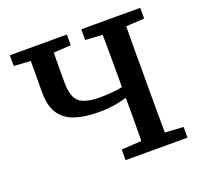

<svg xmlns="http://www.w3.org/2000/svg" viewBox="-118 -797 964 927"><g transform="rotate(-20 364.5 -333.5)"><path d="M147 -604 23 -612V-667H316V-612L185 -604ZM333 -262Q262 -262 211.5 -279Q161 -296 134.5 -336Q108 -376 108 -446Q108 -501 108.5 -557Q109 -613 109 -667H227Q227 -632 226.5 -595.5Q226 -559 226 -523.5Q226 -488 226 -452Q226 -405 239 -377.5Q252 -350 282.5 -338.5Q313 -327 365 -327Q410 -327 450 -332.5Q490 -338 529 -348V-297Q493 -285 443.5 -273.5Q394 -262 333 -262ZM375 0V-55L518 -63H558L693 -55V0ZM477 0Q478 -51 478.5 -102.5Q479 -154 479 -205.5Q479 -257 479 -309V-359Q479 -410 479 -461.5Q479 -513 478.5 -564.5Q478 -616 477 -667H599Q599 -616 598.5 -565Q598 -514 598 -462.5Q598 -411 598 -359V-309Q598 -258 598 -206Q598 -154 598.5 -103Q599 -52 599 0ZM518 -604 390 -612V-667H693V-612L558 -604Z"/></g></svg>

Font: Source Serif 4 Medium
Style: Regular
Weight: 500
Designer: Frank Grießhammer
Foundry: Adobe Systems Incorporated
Version: Version 4.004;hotconv 1.0.116;makeotfexe 2.5.65601